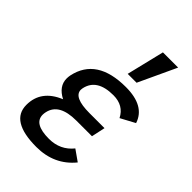

<svg xmlns="http://www.w3.org/2000/svg" viewBox="-237 -878 984 984"><g transform="rotate(45 255.0 -386.0)"><path d="M223.6 15.1Q34.7 15.1 34.7 -101.6Q34.7 -208.5 147.5 -254.9Q85 -287.1 85 -343.3Q85 -354.5 87.4 -367.2Q121.1 -526.9 331.1 -526.9Q468.3 -526.9 498.5 -433.1L420.4 -391.1Q389.6 -452.1 315.4 -452.1Q197.3 -452.1 178.7 -366.2Q177.2 -359.9 177.2 -354Q177.2 -300.3 293.9 -300.3H402.3L386.2 -225.6H272.9Q148.9 -225.6 131.8 -145Q129.4 -134.3 129.4 -125Q129.4 -60.1 239.7 -60.1Q320.8 -60.1 370.1 -121.1L429.7 -79.1Q352.5 15.1 223.6 15.1ZM354 -581.1H289.6L339.4 -786.6H449.7Z"/></g></svg>

Font: Cadman
Style: Italic
Weight: 400
Italic angle: -12°
Designer: Paul James MIller
Foundry: High-Logic / Made with FontCreator
Version: Version 2.114;March 28, 2021;FontCreator 13.0.0.2683 64-bit